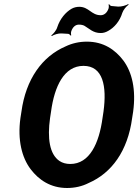

<svg xmlns="http://www.w3.org/2000/svg" viewBox="-20 -929 690 959"><path d="M640 -339 645 -371C660 -481 640 -568 596 -627C555 -681 497 -721 414 -721C376 -721 340 -713 307 -697C191 -647 109 -534 87 -371L82 -339C67 -230 89 -142 133 -84C174 -30 233 10 315 10C353 10 390 2 423 -15C538 -65 618 -175 640 -339ZM331 -110C310 -110 292 -115 277 -125C227 -159 216 -239 230 -339L235 -372C252 -498 300 -600 397 -600C495 -600 514 -498 497 -372L492 -339C475 -214 428 -110 331 -110ZM376 -895C363 -895 349 -892 337 -885C308 -868 280 -836 266 -793C262 -778 246 -759 236 -752L239 -749C249 -756 272 -763 287 -762L321 -760C326 -759 331 -754 333 -751L336 -753C334 -757 334 -767 336 -773C343 -793 356 -806 374 -806C385 -806 395 -804 402 -800C426 -786 445 -764 483 -764C497 -764 509 -768 521 -775C550 -791 578 -822 591 -865C596 -880 612 -899 622 -905L621 -909C611 -902 585 -895 570 -896L537 -899C532 -899 527 -905 525 -908L522 -906C524 -902 524 -892 522 -886C515 -866 501 -853 483 -853C436 -853 424 -895 376 -895Z"/></svg>

Font: Asimov
Style: EdgeNarIt
Weight: 500
Designer: Google
Version: Version 2.000980: 2014